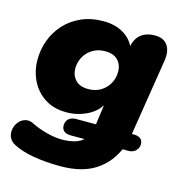

<svg xmlns="http://www.w3.org/2000/svg" viewBox="-104 -597 833 881"><g transform="rotate(15 313.0 -156.0)"><path d="M260 191Q190 191 132.5 181Q75 171 37 151Q15 140 7.5 121Q0 102 4 82.5Q8 63 20.5 48Q33 33 52 28Q71 23 93 35Q123 50 162.5 60.5Q202 71 235 71Q274 71 303 61Q332 51 348 28L354 42H271Q249 42 238 32.5Q227 23 227 7Q227 -14 240 -25.5Q253 -37 275 -37H394L364 -12Q364 -13 365 -16.5Q366 -20 367 -22L384 -146L390 -145Q368 -101 321.5 -78Q275 -55 224 -55Q162 -55 119.5 -83Q77 -111 55 -156.5Q33 -202 33 -255Q33 -303 49.5 -347.5Q66 -392 98 -427Q130 -462 176 -482.5Q222 -503 281 -503Q337 -503 377 -479Q417 -455 433 -412L418 -365L426 -415Q433 -459 458.5 -480Q484 -501 527 -501Q567 -501 586 -474Q605 -447 597 -398L541 -45Q540 -40 539.5 -35Q539 -30 537 -26L531 -37H548Q570 -37 581 -28Q592 -19 592 -2Q592 16 579 29Q566 42 544 42H504L522 29Q492 106 428 148.5Q364 191 260 191ZM292 -184Q327 -184 352.5 -200Q378 -216 391.5 -241.5Q405 -267 405 -296Q405 -329 384.5 -350.5Q364 -372 324 -372Q290 -372 264.5 -356.5Q239 -341 225 -315.5Q211 -290 211 -260Q211 -228 231.5 -206Q252 -184 292 -184Z"/></g></svg>

Font: Nunito ExtraLight Black
Style: Italic
Weight: 900
Italic angle: -9°
Version: Version 3.602